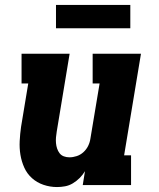

<svg xmlns="http://www.w3.org/2000/svg" viewBox="-20 -747 640 775"><path d="M210 8Q182 8 155.5 -1Q129 -10 109 -28Q89 -46 78 -70.5Q67 -95 62.5 -122Q58 -149 59.5 -178Q61 -207 65 -235L94 -410H67V-530H261L209 -216Q207 -204 206 -192.5Q205 -181 206 -169.5Q207 -158 210.5 -147.5Q214 -137 220.5 -128.5Q227 -120 237.5 -116Q248 -112 260 -112Q275 -112 290 -117Q305 -122 317 -133Q329 -144 336 -158.5Q343 -173 345 -188L382 -410H354V-530H549L481 -120H509V0H314L323 -56Q314 -41 301.5 -28.5Q289 -16 274 -7Q259 2 242.5 5Q226 8 210 8ZM206 -633V-727H506V-633Z"/></svg>

Font: Iosevka Curly Slab HvExObl
Style: Regular
Weight: 900
Width: 7
Italic angle: -9°
Monospace: yes
Designer: Belleve Invis
Foundry: Belleve Invis
Version: Version 11.1.0; ttfautohint (v1.8.3)